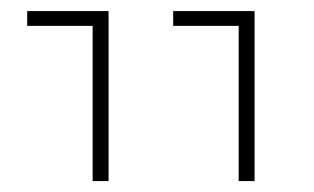

<svg xmlns="http://www.w3.org/2000/svg" viewBox="-20 -585 569 348"><path d="M29.3 -256.8ZM412.6 -538.1H293.9V-564.9H441.4V-256.8H412.6ZM147.9 -538.1H29.3V-564.9H176.8V-256.8H147.9Z"/></svg>

Font: Heebo Thin
Style: Regular
Weight: 250
Designer: Oded Ezer
Foundry: Meir Sadan
Version: Version 2.001; ttfautohint (v1.5.14-ce02) -l 8 -r 50 -G 200 